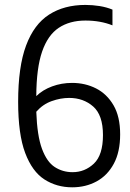

<svg xmlns="http://www.w3.org/2000/svg" viewBox="-20 -770 543 799"><path d="M280.5 9.5Q216 9.5 165 -23.2Q114 -56 84.8 -133.5Q55.5 -211 55.5 -346.5Q55.5 -492 88.5 -580.5Q121.5 -669 184.2 -709.2Q247 -749.5 335.5 -749.5Q365 -749.5 394.5 -744.8Q424 -740 448 -730V-664.5Q398 -684.5 335.5 -684.5Q270 -684.5 224.5 -654.2Q179 -624 155.2 -555.2Q131.5 -486.5 131 -370Q157.5 -396 196.8 -410.5Q236 -425 280 -425Q334.5 -425 379.8 -402Q425 -379 452.5 -331.8Q480 -284.5 480 -211Q480 -137.5 453.5 -88.5Q427 -39.5 381.8 -15Q336.5 9.5 280.5 9.5ZM268 -362.5Q232 -362.5 195 -349.2Q158 -336 131 -305Q134.5 -205 154.8 -150.5Q175 -96 208 -74.8Q241 -53.5 282 -53.5Q333 -53.5 370.8 -89.2Q408.5 -125 408.5 -208Q408.5 -291 367.8 -326.8Q327 -362.5 268 -362.5Z"/></svg>

Font: Encode Sans Condensed Condensed
Style: Regular
Weight: 400
Width: 3
Designer: Multiple Designers
Foundry: Impallari Type
Version: Version 3.000; ttfautohint (v1.8.3) -l 8 -r 50 -G 200 -x 14 